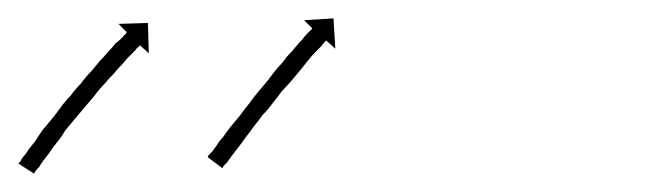

<svg xmlns="http://www.w3.org/2000/svg" viewBox="-58 -191 705 209"><path d="M-36 -15Q-35 -17 -33 -20Q-33 -20 -33 -20Q-33 -20 -33 -20Q-33 -20 -33 -20Q-33 -20 -33 -20Q-30 -23 -27 -28Q-27 -28 -27 -28Q-27 -28 -27 -28Q-27 -28 -27 -28Q-27 -28 -27 -28Q-24 -32 -20 -37Q-16 -43 -12 -49Q-7 -55 -2 -61Q3 -67 8 -74Q13 -81 19 -87Q24 -94 30 -100Q35 -107 41 -113Q46 -119 51 -125Q56 -130 60 -135Q64 -139 68 -144Q72 -147 75 -150Q77 -153 79 -154Q79 -155 80 -156L71 -165L103 -166L104 -133L94 -142Q94 -141 93 -140Q91 -139 89 -136Q86 -133 83 -130Q79 -126 75 -121Q70 -116 66 -111Q61 -106 56 -100Q50 -94 45 -87Q40 -81 34 -74Q29 -68 23 -61Q18 -55 13 -49Q9 -42 4 -36Q0 -31 -4 -25Q-8 -20 -11 -16Q-11 -16 -11 -16Q-11 -16 -11 -16Q-11 -16 -11 -16Q-11 -16 -11 -16Q-14 -12 -16 -8Q-16 -8 -16 -8Q-16 -8 -16 -8Q-16 -8 -16 -8.5Q-16 -9 -16 -9Q-18 -6 -20 -4Q-20 -3 -21 -2L-38 -13Q-37 -14 -36 -15ZM169 -22Q171 -24 173 -26Q175 -29 178 -33Q181 -38 185 -42Q189 -48 193 -53Q198 -59 203 -65Q208 -72 213 -78Q218 -85 223 -91Q229 -98 234 -104Q239 -111 244 -117Q250 -123 254 -129Q259 -134 263 -139Q267 -144 271 -148Q274 -152 277 -155Q279 -157 281 -159Q282 -160 282 -160L273 -169L305 -171L307 -138L297 -147Q297 -146 296 -146Q294 -144 292 -141Q289 -138 286 -135Q282 -131 278 -126Q274 -121 270 -116Q265 -110 260 -104Q255 -98 249 -92Q244 -85 239 -79Q234 -72 228 -66Q223 -59 218 -53Q214 -47 209 -41Q205 -35 201 -30Q197 -25 194 -21Q191 -17 189 -14Q187 -12 185 -10Q185 -9 184 -8L168 -20Q169 -21 169 -22Z"/></svg>

Font: FRB American Cursive Just Arrows Black
Style: Bold Italic
Weight: 900
Italic angle: -25°
Version: Version 2.0;Modular Font Editor K font №1